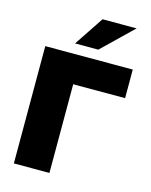

<svg xmlns="http://www.w3.org/2000/svg" viewBox="-136 -1028 875 1115"><g transform="rotate(15 301.5 -471.0)"><path d="M221.2 -765.1 338.9 -941.9H543.9L360.8 -765.1ZM58.1 0V-705.1H584V-533.2H272V0Z"/></g></svg>

Font: Mulish ExtraBlack
Style: Regular
Weight: 1000
Designer: Vernon Adams
Foundry: Vernon Adams
Version: Version 3.603; ttfautohint (v1.8.3)